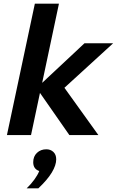

<svg xmlns="http://www.w3.org/2000/svg" viewBox="-20 -740 640 1052"><path d="M18 0 171 -720H303L211 -286L443 -503H600L333 -259L519 0H360L199 -231L150 0ZM190 292H126Q150 269 168.5 243.5Q187 218 195 197Q162 186 162 149Q162 117 182.5 97.5Q203 78 234 78Q257 78 272.5 92.5Q288 107 288 133Q288 165 264 205Q240 245 190 292Z"/></svg>

Font: Wix Madefor Text
Style: Bold Italic
Weight: 700
Italic angle: -12°
Designer: Dalton Maag Ltd
Foundry: Dalton Maag Ltd
Version: Version 3.100